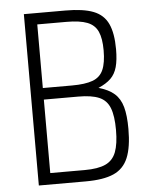

<svg xmlns="http://www.w3.org/2000/svg" viewBox="-55 -846 711 893"><g transform="rotate(-5 300.0 -400.0)"><path d="M90 0V-800H284Q367 -800 414.5 -781.5Q462 -763 482.5 -719Q503 -675 503 -600Q503 -550 494 -517.5Q485 -485 464 -464.5Q443 -444 406 -428Q453 -415 479.5 -391.5Q506 -368 517 -328.5Q528 -289 528 -226Q528 -141 507.5 -91.5Q487 -42 439.5 -21Q392 0 309 0ZM148 -53H309Q371 -53 406 -69Q441 -85 455.5 -123Q470 -161 470 -226Q470 -292 455.5 -329Q441 -366 406 -381Q371 -396 309 -396H148ZM148 -450H284Q346 -450 381 -463Q416 -476 430.5 -509Q445 -542 445 -600Q445 -656 430.5 -688Q416 -720 381 -733.5Q346 -747 284 -747H148Z"/></g></svg>

Font: Victor Mono Thin ExtraLight
Style: Regular
Weight: 250
Monospace: yes
Version: Version 1.561;gftools[0.9.30]